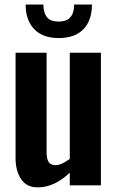

<svg xmlns="http://www.w3.org/2000/svg" viewBox="-20 -808 513 837"><path d="M235.8 -642.1Q166 -642.1 128.9 -681.2Q91.8 -720.2 91.8 -788.1H168.9Q169.9 -750.5 185.3 -732.2Q200.7 -713.9 235.8 -713.9Q303.2 -713.9 303.2 -788.1H380.9Q380.9 -719.7 343.8 -680.9Q306.6 -642.1 235.8 -642.1ZM145 8.8Q95.7 8.8 71.8 -27.3Q47.9 -63.5 47.9 -118.2V-578.1H183.1V-143.1Q183.1 -115.7 192.1 -101.8Q201.2 -87.9 223.1 -87.9Q246.1 -87.9 284.2 -115.2V-578.1H419.9V0H284.2V-55.2Q216.8 8.8 145 8.8Z"/></svg>

Font: Oswald Medium
Style: Regular
Weight: 500
Designer: Vernon Adams
Foundry: Vernon Adams
Version: Version 4.103